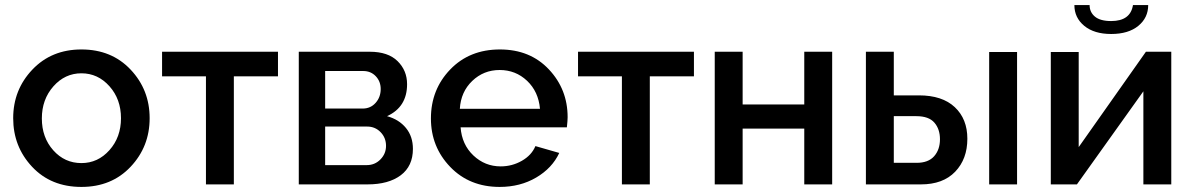

<svg xmlns="http://www.w3.org/2000/svg" viewBox="-20 -727 4703 757"><path d="M301 -532Q420 -532 495 -452.5Q570 -373 570 -261Q570 -149 495 -69.5Q420 10 301 10Q181 10 106.5 -69.5Q32 -149 32 -261Q32 -373 107.5 -452.5Q183 -532 301 -532ZM301 -84Q366 -84 411.5 -135Q457 -186 457 -261Q457 -336 411.5 -387Q366 -438 301 -438Q236 -438 190.5 -386.5Q145 -335 145 -260Q145 -185 190 -134.5Q235 -84 301 -84Z M792 0V-426H619V-523H1076V-426H902V0Z M1158 0V-523H1438Q1510 -523 1547.5 -486Q1585 -449 1585 -395Q1585 -305 1506 -269Q1553 -256 1580.5 -222.5Q1608 -189 1608 -140Q1608 -72 1560 -36Q1512 0 1429 0ZM1262 -299H1410Q1441 -299 1461 -321.5Q1481 -344 1481 -376Q1481 -406 1461.5 -426.5Q1442 -447 1412 -447H1262ZM1262 -76H1426Q1458 -76 1480 -98.5Q1502 -121 1502 -152Q1502 -184 1480.5 -206Q1459 -228 1428 -228H1262Z M1950 10Q1831 10 1755 -69Q1679 -148 1679 -260Q1679 -374 1755 -453Q1831 -532 1951 -532Q2070 -532 2144 -453.5Q2218 -375 2218 -265Q2218 -252 2215 -225H1796Q1801 -157 1846.5 -114Q1892 -71 1954 -71Q1999 -71 2037.5 -93Q2076 -115 2091 -151L2185 -124Q2157 -64 2094 -27Q2031 10 1950 10ZM1793 -298H2109Q2103 -366 2058 -408.5Q2013 -451 1950 -451Q1887 -451 1842 -408Q1797 -365 1793 -298Z M2432 0V-426H2259V-523H2716V-426H2542V0Z M2798 0V-523H2908V-315H3151V-523H3261V0H3151V-220H2908V0Z M3394 0V-523H3504V-351H3603Q3695 -351 3744.5 -304.5Q3794 -258 3794 -180Q3794 -100 3746 -50Q3698 0 3611 0ZM3880 0V-522H3990V0ZM3504 -85H3594Q3640 -85 3663 -111Q3686 -137 3686 -178Q3686 -218 3664 -243.5Q3642 -269 3593 -269H3504Z M4361 -593Q4294 -593 4255 -625Q4216 -657 4216 -707H4276Q4276 -679 4297 -661.5Q4318 -644 4361 -644Q4437 -644 4447 -707H4507Q4507 -657 4468 -625Q4429 -593 4361 -593ZM4123 0V-522H4233V-147L4498 -523H4598V0H4488V-367L4226 0Z"/></svg>

Font: Raleway-v4020 SemiBold
Style: Regular
Weight: 600
Designer: Matt McInerney, Pablo Impallari, Rodrigo Fuenzalida
Foundry: Matt McInerney, Pablo Impallari, Rodrigo Fuenzalida
Version: Version 4.020;PS 004.020;hotconv 1.0.88;makeotf.lib2.5.64775